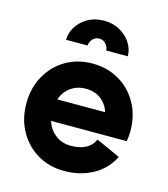

<svg xmlns="http://www.w3.org/2000/svg" viewBox="-111 -820 807 921"><g transform="rotate(15 292.5 -360.0)"><path d="M408.7 -174.3 528.8 -120.1Q496.6 -55.2 433.6 -21.2Q370.6 12.7 292.5 12.7Q218.3 12.7 159.9 -21.7Q101.6 -56.2 67.9 -116.5Q34.2 -176.8 34.2 -253.9Q34.2 -331.1 67.9 -391.4Q101.6 -451.7 159.9 -486.1Q218.3 -520.5 292.5 -520.5Q366.7 -520.5 425.3 -486.1Q483.9 -451.7 517.3 -391.4Q550.8 -331.1 550.8 -253.9Q550.8 -240.7 549.6 -228Q548.3 -215.3 546.4 -203.1H170.4Q183.1 -162.6 215.1 -137.5Q247.1 -112.3 292.5 -112.3Q338.4 -112.3 368.2 -129.2Q397.9 -146 408.7 -174.3ZM292.5 -395.5Q249 -395.5 217.5 -372.6Q186 -349.6 172.4 -310.5H410.6Q397.5 -349.6 366.9 -372.6Q336.4 -395.5 292.5 -395.5ZM292.5 -733.4Q337.9 -733.4 372.3 -713.6Q406.7 -693.8 426.3 -662.8Q445.8 -631.8 445.8 -597.7H338.4Q338.4 -613.8 325.7 -629.2Q313 -644.5 292.5 -644.5Q272 -644.5 259 -629.2Q246.1 -613.8 246.1 -597.7H139.2Q139.2 -631.8 158.7 -662.8Q178.2 -693.8 212.6 -713.6Q247.1 -733.4 292.5 -733.4Z"/></g></svg>

Font: Giphurs
Style: Bold
Weight: 700
Version: Version 0.920; ttfautohint (v1.8.4.7-5d5b)